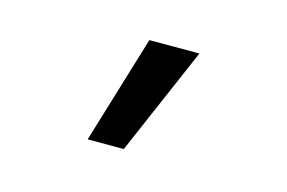

<svg xmlns="http://www.w3.org/2000/svg" viewBox="-49 -790 699 467"><g transform="rotate(15 300.0 -556.0)"><path d="M196 -419.5 278.5 -691.5H404.5L287 -419.5Z"/></g></svg>

Font: Fira Code Light SemiBold
Style: Regular
Weight: 600
Monospace: yes
Version: Version 5.002